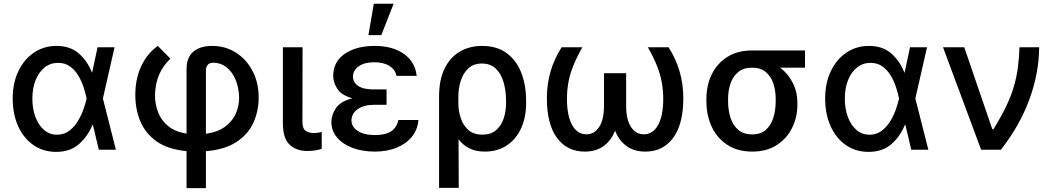

<svg xmlns="http://www.w3.org/2000/svg" viewBox="-20 -797 5607 1022"><path d="M276.3 11.4Q208.1 10.7 156.6 -25.7Q105.1 -62.1 76.3 -126.1Q47.6 -190 47.6 -272.7Q47.6 -355.1 77.8 -418.1Q108 -481.2 160.7 -516.9Q213.4 -552.6 280.9 -552.6Q353 -552.6 398.8 -513.1Q444.6 -473.7 469.5 -410.5H470.5L499.3 -545.5H589.8L527.7 -272.7L596.9 0H506L474.4 -133.2H472.7Q446.7 -70 399.1 -28.9Q351.6 12.1 276.3 11.4ZM441.1 -272.7 440.7 -274.1Q435.4 -300.4 424.9 -332.7Q414.4 -365.1 396.8 -394.5Q379.3 -424 352.8 -443.2Q326.3 -462.4 289.1 -462.4Q248.2 -462.4 217.5 -438Q186.8 -413.7 169.6 -370.7Q152.3 -327.8 152.3 -272Q152.3 -217 168.9 -173.5Q185.4 -130 214.8 -104.9Q244.3 -79.9 283.7 -79.9Q319.6 -79.9 346.6 -99.4Q373.6 -119 392.4 -149.1Q411.2 -179.3 423.1 -212.2Q435 -245 440.7 -271.3Z M973 204.5V7.5Q872.9 -2.1 813 -44.9Q753.2 -87.7 726.7 -152Q700.3 -216.3 700.3 -290.5Q699.9 -376.1 731.5 -444.1Q763.1 -512.1 820 -552.6L887.1 -484.7Q848 -447.8 827.4 -400.6Q806.8 -353.3 805 -290.5Q805 -242.2 821.7 -199Q838.4 -155.9 875.4 -125.7Q912.3 -95.5 973 -85.6V-428.3Q973 -491.1 1009.1 -521.8Q1045.1 -552.6 1109.7 -552.6Q1179.7 -552.6 1235.6 -517Q1291.5 -481.5 1324.2 -419.6Q1356.9 -357.6 1356.9 -277.3Q1356.9 -207.4 1329.5 -145.6Q1302.2 -83.8 1240.4 -42.3Q1178.6 -0.7 1076 7.8V204.5ZM1076 -84.9Q1138.5 -93.8 1177.4 -122.2Q1216.3 -150.6 1234.6 -191.2Q1252.8 -231.9 1252.8 -277.3Q1251.8 -328.5 1234.7 -370.7Q1217.7 -413 1186.8 -438Q1155.9 -463.1 1113.3 -463.1Q1094.8 -463.1 1085.4 -451.5Q1076 -440 1076 -422.9Z M1485.8 -545.5H1590.6L1589.8 -147Q1590.2 -110.4 1608.5 -99.6Q1626.8 -88.8 1650.9 -88.8Q1662.6 -88.8 1674.5 -90.9Q1686.4 -93 1692.5 -94.5V-4.6Q1679.3 -0.4 1660 3.2Q1640.6 6.7 1615.4 6.7Q1558.2 6.7 1522 -26.6Q1485.8 -60 1485.8 -141Z M2037.6 -284.8V-239H1968.4Q1916.9 -239 1883.9 -215.7Q1850.9 -192.5 1850.9 -155.5Q1850.9 -121.8 1884.4 -100Q1918 -78.1 1975.9 -78.1Q2032.3 -78.1 2062.1 -98Q2092 -117.9 2100.5 -158.4H2207.4Q2202.8 -105.8 2171.7 -68.2Q2140.6 -30.5 2090 -10.3Q2039.4 9.9 1975.5 9.9Q1909.4 9.9 1857.1 -9.6Q1804.7 -29.1 1774.3 -64.8Q1744 -100.5 1744 -148.1Q1744 -185 1767.8 -221.1Q1791.5 -257.1 1855.8 -273.8Q1796.5 -290.5 1775.2 -324.6Q1753.9 -358.7 1753.6 -393.1Q1753.9 -468.8 1815.3 -510.7Q1876.8 -552.6 1974.4 -552.6Q2068.9 -552.6 2129.4 -510.5Q2190 -468.4 2197.8 -393.1H2090.6Q2083.8 -426.8 2052.7 -446.2Q2021.7 -465.6 1971.9 -465.6Q1919.4 -465.6 1889.2 -443.9Q1859 -422.2 1858.7 -389.2Q1859 -358.3 1886.5 -339.7Q1914.1 -321 1968.4 -321H2037.6ZM1941.1 -610.1 1969.8 -777H2075.3L2009.6 -610.1Z M2317.1 203.1V-282.7Q2317.1 -372.5 2346.6 -432.4Q2376.1 -492.2 2427.7 -522.4Q2479.4 -552.6 2546.2 -552.6Q2623.9 -552.6 2676 -514.9Q2728 -477.3 2754.3 -411Q2780.5 -344.8 2780.5 -258.5V-248.6Q2780.5 -172.6 2753.9 -114.3Q2727.3 -56.1 2678.1 -23.1Q2628.9 9.9 2560.7 9.9Q2512.8 9.9 2478.9 -7.1Q2445 -24.1 2420.8 -55.4L2421.9 203.1ZM2420.1 -236.5Q2421.2 -203.1 2433.2 -166.7Q2445.3 -130.3 2472.8 -105.3Q2500.4 -80.3 2547.6 -80.3Q2592.3 -80.3 2620.2 -103.9Q2648.1 -127.5 2660.9 -166Q2673.7 -204.5 2673.7 -248.6V-258.5Q2673.7 -314.6 2660.3 -360.1Q2647 -405.5 2618.6 -432.2Q2590.2 -458.8 2544.7 -458.8Q2500 -458.8 2472.3 -432.5Q2444.6 -406.2 2432 -365.1Q2419.4 -323.9 2419.7 -279.1Z M2969.5 -545.5H3079.9Q3047.6 -488.6 3029.7 -442.3Q3011.7 -396 3004.8 -354.6Q2997.9 -313.2 2997.9 -270.2Q2997.9 -181.5 3025.4 -131.7Q3052.9 -82 3101.2 -82Q3143.5 -82 3169.2 -121.1Q3195 -160.2 3195 -234V-407.3H3312.9V-234Q3312.9 -160.2 3338.8 -121.1Q3364.7 -82 3407 -82Q3455.6 -82 3483 -131.7Q3510.3 -181.5 3510.3 -270.2Q3510.3 -313.2 3503.4 -354.6Q3496.4 -396 3478.7 -442.3Q3460.9 -488.6 3428.3 -545.5H3538.7Q3617.2 -422.9 3617.2 -274.9Q3617.5 -137.8 3563.7 -63.9Q3509.9 9.9 3415.1 9.9Q3356.2 9.9 3315.7 -19Q3275.2 -47.9 3253.9 -101.6Q3233 -47.9 3192.3 -19Q3151.6 9.9 3092.7 9.9Q2997.9 9.9 2944.2 -63.9Q2890.6 -137.8 2891 -274.9Q2891 -422.9 2969.5 -545.5Z M3740.1 -258.5V-269.9Q3740.1 -343.4 3768.8 -401.8Q3797.6 -460.2 3851.9 -494.3Q3906.2 -528.4 3983 -528.4H4264.9V-436.8H4132.5Q4174 -405.9 4199.2 -357.2Q4224.4 -308.6 4224.4 -248.6V-238.6Q4224.4 -172.9 4196.2 -116.1Q4168 -59.3 4114.3 -24.7Q4060.7 9.9 3984.4 9.9Q3907 9.9 3852.3 -25.4Q3797.6 -60.7 3768.8 -121.6Q3740.1 -182.5 3740.1 -258.5ZM3855.5 -269.9V-258.5Q3855.5 -210.6 3868.4 -170.3Q3881.4 -130 3909.8 -105.8Q3938.2 -81.7 3984.4 -81.7Q4029.1 -81.7 4056.5 -105.8Q4083.8 -130 4096.4 -170.3Q4109 -210.6 4109 -258.5V-269.9Q4109 -314.6 4096.4 -352.6Q4083.8 -390.6 4056.1 -413.7Q4028.4 -436.8 3983 -436.8Q3937.9 -436.8 3909.6 -413.7Q3881.4 -390.6 3868.4 -352.6Q3855.5 -314.6 3855.5 -269.9Z M4600.9 11.4Q4532.7 10.7 4481.2 -25.7Q4429.7 -62.1 4400.9 -126.1Q4372.2 -190 4372.2 -272.7Q4372.2 -355.1 4402.3 -418.1Q4432.5 -481.2 4485.3 -516.9Q4538 -552.6 4605.5 -552.6Q4677.6 -552.6 4723.4 -513.1Q4769.2 -473.7 4794 -410.5H4795.1L4823.9 -545.5H4914.4L4852.3 -272.7L4921.5 0H4830.6L4799 -133.2H4797.2Q4771.3 -70 4723.7 -28.9Q4676.1 12.1 4600.9 11.4ZM4765.6 -272.7 4765.3 -274.1Q4759.9 -300.4 4749.5 -332.7Q4739 -365.1 4721.4 -394.5Q4703.8 -424 4677.4 -443.2Q4650.9 -462.4 4613.6 -462.4Q4572.8 -462.4 4542.1 -438Q4511.4 -413.7 4494.1 -370.7Q4476.9 -327.8 4476.9 -272Q4476.9 -217 4493.4 -173.5Q4509.9 -130 4539.4 -104.9Q4568.9 -79.9 4608.3 -79.9Q4644.2 -79.9 4671.2 -99.4Q4698.2 -119 4717 -149.1Q4735.8 -179.3 4747.7 -212.2Q4759.6 -245 4765.3 -271.3Z M5202.4 0 4999.6 -545.5H5112.6L5262.1 -109H5267.8Q5308.9 -175.1 5335.4 -230.3Q5361.9 -285.5 5376.6 -336.1Q5391.3 -386.7 5398.1 -437.7Q5404.8 -488.6 5406.6 -545.5H5511.4Q5510.3 -406.6 5459 -267Q5407.7 -127.5 5307.5 0Z"/></svg>

Font: Inter Zeller Medium
Style: Regular
Weight: 500
Designer: Rasmus Andersson; Joe Bland
Foundry: zeller
Version: Version 3.015;git-dec3a8cb1